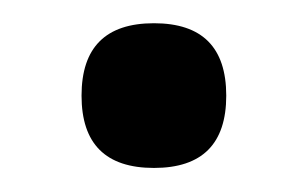

<svg xmlns="http://www.w3.org/2000/svg" viewBox="-20 -337 260 162"><path d="M48.8 -256.3Q48.8 -317.4 109.9 -317.4Q170.9 -317.4 170.9 -256.3Q170.9 -195.3 109.9 -195.3Q48.8 -195.3 48.8 -256.3Z"/></svg>

Font: Voltera
Style: Bold
Weight: 700
Designer: Bernd Montag
Version: Version 1.301